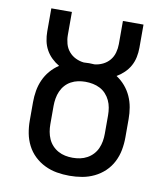

<svg xmlns="http://www.w3.org/2000/svg" viewBox="-83 -805 766 882"><g transform="rotate(10 300.0 -363.5)"><path d="M300 8Q270 8 241 3Q212 -2 185 -15Q158 -28 136.5 -48.5Q115 -69 101.5 -95.5Q88 -122 82.5 -151Q77 -180 77 -210V-296Q77 -323 81.5 -349.5Q86 -376 97 -400.5Q108 -425 125.5 -445.5Q143 -466 166 -481Q147 -492 131 -507.5Q115 -523 104.5 -542Q94 -561 89.5 -583Q85 -605 85 -627V-735H181V-627Q181 -607 186.5 -587Q192 -567 205 -551.5Q218 -536 236.5 -527Q255 -518 275 -516Q281 -516 287.5 -516.5Q294 -517 300 -517Q306 -517 312.5 -516.5Q319 -516 325 -516Q345 -518 363.5 -527Q382 -536 395 -551.5Q408 -567 413.5 -587Q419 -607 419 -627V-735H515V-627Q515 -605 510.5 -583Q506 -561 495.5 -542Q485 -523 469 -507.5Q453 -492 434 -481Q457 -466 474.5 -445.5Q492 -425 503 -400.5Q514 -376 518.5 -349.5Q523 -323 523 -296V-210Q523 -180 517.5 -151Q512 -122 498.5 -95.5Q485 -69 463.5 -48.5Q442 -28 415 -15Q388 -2 359 3Q330 8 300 8ZM300 -76Q318 -76 335 -79.5Q352 -83 367.5 -91.5Q383 -100 395 -113Q407 -126 414 -142Q421 -158 424 -175Q427 -192 427 -210V-296Q427 -314 424 -331.5Q421 -349 413.5 -365Q406 -381 394 -394Q382 -407 366.5 -415Q351 -423 333.5 -426.5Q316 -430 298 -430Q281 -430 264 -426.5Q247 -423 231.5 -414.5Q216 -406 204.5 -393Q193 -380 186 -364Q179 -348 176 -330.5Q173 -313 173 -296V-210Q173 -192 176 -175Q179 -158 186 -142Q193 -126 205 -113Q217 -100 232.5 -91.5Q248 -83 265 -79.5Q282 -76 300 -76Z"/></g></svg>

Font: Iosevka Custom Medium Extended
Style: Regular
Weight: 500
Width: 7
Monospace: yes
Designer: Belleve Invis
Foundry: Belleve Invis
Version: Version 11.2.4; ttfautohint (v1.8.4)